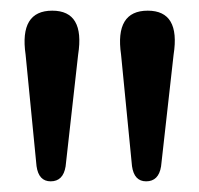

<svg xmlns="http://www.w3.org/2000/svg" viewBox="-20 -796 374 360"><path d="M254 -456Q231.5 -456 227.5 -484.5L207 -693.5Q195 -776 257 -776Q318.5 -776 305.5 -693.5L282 -484Q277.5 -456 254 -456ZM75 -456Q52.5 -456 48.5 -484.5L28 -693.5Q16 -776 78 -776Q139.5 -776 126.5 -693.5L103 -484Q98.5 -456 75 -456Z"/></svg>

Font: Fraunces 9pt S050
Style: Regular
Weight: 400
Version: Version 1.000; ttfautohint (v1.8.3)